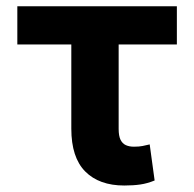

<svg xmlns="http://www.w3.org/2000/svg" viewBox="-20 -565 600 595"><path d="M528.1 -545.5V-427.2H33.7V-545.5ZM201 -545.5H347.7V-165.5Q347.7 -143.8 353.5 -131.9Q359.4 -120 370 -115.2Q380.7 -110.4 394.9 -110.4Q411.6 -110.4 421.9 -112.6Q432.2 -114.7 443.9 -117.5L459.2 -5.7Q436.4 3.6 415 6.7Q393.5 9.9 365.1 9.9Q287.3 9.9 244.1 -33.6Q201 -77.1 201 -166.2Z"/></svg>

Font: InterMG
Style: Bold
Weight: 700
Designer: Rasmus Andersson
Foundry: rsms
Version: Version 3.019;December 26, 2023;FontCreator 15.0.0.2955 64-b